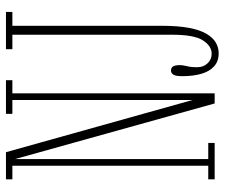

<svg xmlns="http://www.w3.org/2000/svg" viewBox="-75 -665 754 644"><g transform="rotate(-90 302.0 -343.0)"><path d="M22.5 0V-21.5H68V-678.5H22.5V-700H113.5L291 -65.5H288.5V-678.5H242V-700H355V-678.5H311V0H277L89.5 -673H90.5V-21.5H144.5V0ZM445.5 13.5Q418.5 13.5 401.5 -1.8Q384.5 -17 376.5 -44.5Q368.5 -72 368.5 -109Q368.5 -131 373.8 -138.8Q379 -146.5 387.5 -146.5Q396.5 -146.5 401 -139.8Q405.5 -133 405.5 -117.5Q405.5 -108.5 403.8 -101.2Q402 -94 400.2 -84.2Q398.5 -74.5 398.5 -58.5Q398.5 -38 411.5 -24Q424.5 -10 443.5 -10Q470 -10 488.8 -39.8Q507.5 -69.5 507.5 -142V-678.5H459V-700H584V-678.5H537.5V-177.5Q537.5 -123 530.5 -86.2Q523.5 -49.5 510.8 -27.8Q498 -6 481.2 3.8Q464.5 13.5 445.5 13.5Z"/></g></svg>

Font: Imbue 48pt Thin
Style: Regular
Weight: 250
Designer: Tyler Finck
Foundry: Etcetera Type Company
Version: Version 1.102